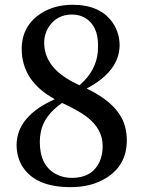

<svg xmlns="http://www.w3.org/2000/svg" viewBox="-20 -773 603 808"><path d="M283.2 -24.4Q366.2 -24.4 398.4 -90.8Q412.1 -121.1 412.1 -158.2Q412.1 -231.4 342.8 -283.2Q303.7 -311.5 241.2 -339.8Q164.1 -286.1 151.4 -215.8Q147.5 -197.3 147.5 -175.8Q147.5 -75.2 217.8 -39.1Q247.1 -24.4 283.2 -24.4ZM283.2 -711.9Q221.7 -711.9 187.5 -663.1Q166 -631.8 166 -592.8Q166 -498 271.5 -436.5Q292 -424.8 314.5 -414.1Q383.8 -473.6 391.6 -553.7Q392.6 -568.4 392.6 -583Q392.6 -664.1 338.9 -697.3Q314.5 -711.9 283.2 -711.9ZM344.7 -400.4Q477.5 -336.9 504.9 -245.1Q513.7 -215.8 513.7 -182.6Q513.7 -77.1 425.8 -23.4Q364.3 14.6 277.3 14.6Q129.9 14.6 75.2 -71.3Q49.8 -111.3 49.8 -164.1Q51.8 -285.2 210.9 -355.5Q72.3 -430.7 71.3 -566.4Q71.3 -665 154.3 -717.8Q210.9 -752.9 285.2 -752.9Q404.3 -752.9 456.1 -674.8Q483.4 -632.8 483.4 -581.1Q481.4 -472.7 344.7 -400.4Z"/></svg>

Font: GenYoMin JP SemiBold
Style: Regular
Weight: 600
Version: Version 1.001;PS 1;hotconv 16.6.51;makeotf.lib2.5.65220 DEVE